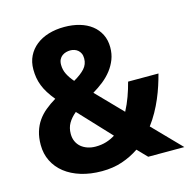

<svg xmlns="http://www.w3.org/2000/svg" viewBox="-107 -829 936 945"><g transform="rotate(-15 361.0 -357.0)"><path d="M720.2 0H536.1L488.8 -48.8Q449.7 -22 402.6 -6.1Q355.5 9.8 298.8 9.8Q240.2 9.8 192.6 -4.9Q145 -19.5 111.1 -46.1Q77.1 -72.8 58.6 -110.1Q40 -147.5 40 -192.9Q40 -230.5 49.1 -260Q58.1 -289.6 74.7 -313.5Q91.3 -337.4 115 -356.9Q138.7 -376.5 168 -394Q149.4 -416.5 136.5 -437.3Q123.5 -458 115.7 -478.3Q107.9 -498.5 104.5 -518.8Q101.1 -539.1 101.1 -561Q101.1 -599.1 116 -629.2Q130.9 -659.2 157.5 -680.4Q184.1 -701.7 220.9 -712.9Q257.8 -724.1 301.8 -724.1Q343.8 -724.1 379.2 -713.9Q414.6 -703.6 440.2 -683.8Q465.8 -664.1 480.5 -635Q495.1 -606 495.1 -568.8Q495.1 -535.2 484.1 -507.1Q473.1 -479 454.6 -455.1Q436 -431.2 410.9 -411.1Q385.7 -391.1 356.9 -374L483.9 -243.2Q501 -275.4 513.9 -311Q526.9 -346.7 536.1 -382.8H690.9Q683.6 -355 673.6 -324.2Q663.6 -293.5 650.4 -262.5Q637.2 -231.4 620.1 -200.7Q603 -169.9 582 -142.1ZM196.8 -207Q196.8 -185.5 204.6 -168.5Q212.4 -151.4 226.3 -139.6Q240.2 -127.9 259 -121.6Q277.8 -115.2 299.8 -115.2Q329.1 -115.2 354 -122.8Q378.9 -130.4 399.9 -144L249 -305.2Q224.1 -284.7 210.4 -261.2Q196.8 -237.8 196.8 -207ZM356.9 -548.8Q356.9 -564 352.1 -574.5Q347.2 -585 339.1 -591.8Q331.1 -598.6 321 -601.8Q311 -605 300.8 -605Q290 -605 279.1 -602.1Q268.1 -599.1 259 -592.5Q250 -585.9 244.4 -575Q238.8 -564 238.8 -547.9Q238.8 -522.5 250 -500Q261.2 -477.5 280.8 -455.1Q318.4 -476.6 337.6 -498Q356.9 -519.5 356.9 -548.8Z"/></g></svg>

Font: Phetsarath
Style: Bold
Weight: 700
Designer: Danh Hong
Foundry: Danh Hong
Version: Version 1.01